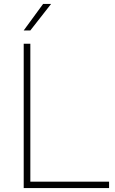

<svg xmlns="http://www.w3.org/2000/svg" viewBox="-20 -964 588 984"><path d="M101.5 0V-740H135.5V-33H539V0ZM101.5 -808 201 -944H242L135.5 -808Z"/></svg>

Font: Encode Sans SmExp Th
Style: Regular
Weight: 100
Width: 6
Designer: Multiple Designers
Foundry: Impallari Type
Version: Version 3.002; ttfautohint (v1.8.3) -l 8 -r 50 -G 200 -x 14 